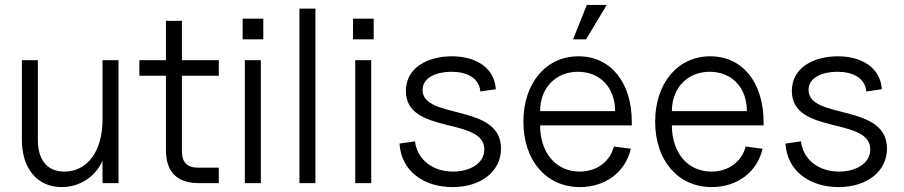

<svg xmlns="http://www.w3.org/2000/svg" viewBox="-20 -745 3676 781"><path d="M231 16C306 16 368 -27 397 -91V0H462V-500H397V-257C397 -130 335 -47 242 -47C173 -47 134 -93 134 -176V-500H69V-176C69 -59 132 16 231 16Z M790 0H870V-63H785C742 -63 720 -85 720 -128V-437H870V-500H720V-660H655V-500H547V-437H655V-135C655 -45 700 0 790 0Z M976 0H1041V-500H976ZM967 -585H1051V-669H967Z M1198 0H1263V-710H1198Z M1425 0H1490V-500H1425ZM1416 -585H1500V-669H1416Z M1821 16C1937 16 2018 -48 2018 -141C2018 -326 1699 -257 1699 -379C1699 -431 1757 -453 1816 -453C1876 -453 1929 -430 1934 -373L1997 -382C1991 -473 1911 -516 1818 -516C1723 -516 1631 -472 1631 -375C1631 -195 1950 -271 1950 -137C1950 -78 1888 -47 1823 -47C1744 -47 1678 -92 1668 -170L1605 -161C1612 -48 1705 16 1821 16Z M2339 16C2443 16 2524 -45 2546 -140L2477 -149C2461 -87 2407 -47 2338 -47C2242 -47 2177 -123 2177 -235H2550V-248C2550 -410 2464 -516 2333 -516C2201 -516 2109 -407 2109 -250C2109 -92 2202 16 2339 16ZM2482 -293H2177C2177 -387 2240 -453 2331 -453C2421 -453 2482 -389 2482 -293ZM2311 -585H2364L2448 -725H2367Z M2875 16C2979 16 3060 -45 3082 -140L3013 -149C2997 -87 2943 -47 2874 -47C2778 -47 2713 -123 2713 -235H3086V-248C3086 -410 3000 -516 2869 -516C2737 -516 2645 -407 2645 -250C2645 -92 2738 16 2875 16ZM3018 -293H2713C2713 -387 2776 -453 2867 -453C2957 -453 3018 -389 3018 -293Z M3391 16C3507 16 3588 -48 3588 -141C3588 -326 3269 -257 3269 -379C3269 -431 3327 -453 3386 -453C3446 -453 3499 -430 3504 -373L3567 -382C3561 -473 3481 -516 3388 -516C3293 -516 3201 -472 3201 -375C3201 -195 3520 -271 3520 -137C3520 -78 3458 -47 3393 -47C3314 -47 3248 -92 3238 -170L3175 -161C3182 -48 3275 16 3391 16Z"/></svg>

Font: Uncut Sans Book
Style: Regular
Weight: 350
Designer: Kasper Nordkvist
Foundry: UNCUT.wtf
Version: Version 1.304;Glyphs 3.2 (3246)